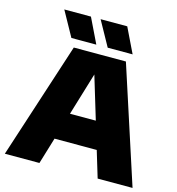

<svg xmlns="http://www.w3.org/2000/svg" viewBox="-134 -1066 1089 1180"><g transform="rotate(15 411.0 -475.5)"><path d="M5 0 245.5 -740H577L817.5 0H595.5L400.5 -645H420L225 0ZM218.5 -168.5 268.5 -341H553L602.5 -168.5ZM447 -793 359.5 -951H529L605.5 -793ZM216 -793 128.5 -951H298L374.5 -793Z"/></g></svg>

Font: Encode Sans SC SemiExpanded Black
Style: Regular
Weight: 900
Width: 6
Designer: Multiple Designers
Foundry: Impallari Type
Version: Version 3.002